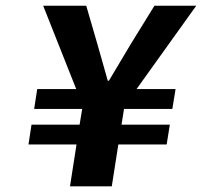

<svg xmlns="http://www.w3.org/2000/svg" viewBox="-20 -655 710 675"><path d="M226.1 0 249 -147H80.1L90.8 -216.8H259.8L269 -272H100.1L110.8 -341.8H248L131.8 -634.8H283.2L321.8 -502Q328.1 -481.4 340.1 -437.5Q352.1 -393.6 358.9 -371.1H362.8Q393.1 -422.4 440.9 -502L522.9 -634.8H669.9L460 -341.8H597.2L585.9 -272H416L407.2 -216.8H577.1L565.9 -147H396L373 0Z"/></svg>

Font: Office Code Pro Bold Italic
Style: Regular
Weight: 700
Italic angle: -9°
Designer: Nathan Rutzky & Paul D. Hunt
Foundry: Adobe Systems Incorporated
Version: Version 1.004;PS 001.004;hotconv 1.0.70;makeotf.lib2.5.58329